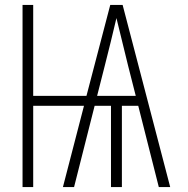

<svg xmlns="http://www.w3.org/2000/svg" viewBox="-20 -755 760 775"><path d="M71 0H114V-328H319L234 0H279L362 -328H428V0H472V-328H538L621 0H667L539 -490L475 -735H425L329 -368H114V-735H71ZM372 -368 403 -490Q415 -538 427 -586Q439 -634 450 -682Q462 -634 473.5 -586Q485 -538 497 -490L528 -368Z"/></svg>

Font: Iosevka Sparkle Extralight
Style: Regular
Weight: 200
Designer: Belleve Invis
Foundry: Belleve Invis
Version: Version 4.5.0; ttfautohint (v1.8.3)